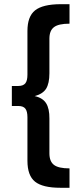

<svg xmlns="http://www.w3.org/2000/svg" viewBox="-20 -763 369 909"><path d="M36.1 -261.2V-356H66.9Q89.8 -356 100.1 -368.7Q109.9 -381.3 109.9 -409.2V-616.2Q109.9 -685.1 146 -713.9Q182.1 -742.7 266.1 -743.2H309.1V-650.9Q256.8 -650.9 235.4 -634.3Q213.9 -617.7 213.9 -580.1V-416Q213.9 -368.2 198.2 -342.8Q182.1 -317.9 144 -308.1Q182.1 -299.8 198.2 -274.4Q214.4 -249 213.9 -201.2V-37.1Q213.9 1 235.4 17.6Q256.8 34.2 309.1 34.2V126H266.1Q182.1 126 146 97.2Q109.9 68.4 109.9 -2V-208Q109.9 -235.8 100.1 -248.5Q90.3 -261.2 66.9 -261.2Z"/></svg>

Font: TruenoRg
Style: Book
Weight: 400
Designer: Julieta Ulanovsky
Foundry: Julieta Ulanovsky
Version: Version 3.001b